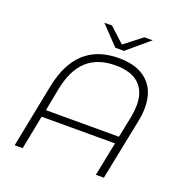

<svg xmlns="http://www.w3.org/2000/svg" viewBox="-141 -932 1019 1060"><g transform="rotate(20 368.5 -402.5)"><path d="M664 -442Q664 -402 657 -368L583 0H536L576 -199H145L106 0H59L133 -374Q161 -512 236.5 -580.5Q312 -649 437 -649Q546 -649 605 -594.5Q664 -540 664 -442ZM617 -438Q617 -520 570 -562.5Q523 -605 433 -605Q328 -605 265.5 -548Q203 -491 180 -372L155 -241H584L610 -369Q617 -408 617 -438ZM577 -805 448 -696H397L293 -805H338L425 -725L528 -805Z"/></g></svg>

Font: Montserrat Ace
Style: Light Italic
Weight: 300
Italic angle: -11.3°
Designer: Julieta Ulanovsky
Foundry: Julieta Ulanovsky
Version: Version 1